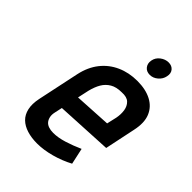

<svg xmlns="http://www.w3.org/2000/svg" viewBox="-201 -766 873 873"><g transform="rotate(45 235.5 -329.0)"><path d="M361 -671Q340 -671 321.5 -657Q303 -643 299 -621Q295 -600 306.5 -585Q318 -570 340 -570Q361 -570 378.5 -585Q396 -600 400 -621Q405 -643 393.5 -657Q382 -671 361 -671ZM156 -144 164 -181 435 -195 466 -343Q478 -398 463 -435Q448 -472 411 -491.5Q374 -511 320 -511Q266 -511 221.5 -491Q177 -471 147 -433Q117 -395 105 -340L62 -137Q54 -98 60.5 -69.5Q67 -41 85.5 -23Q104 -5 133 4Q162 13 198 13Q240 13 287.5 0Q335 -13 376 -35L359 -113Q321 -96 284 -84.5Q247 -73 216 -73Q199 -73 186 -77.5Q173 -82 165.5 -91Q158 -100 155 -113.5Q152 -127 156 -144ZM370 -325 359 -277 182 -267 194 -322Q202 -354 215 -376Q228 -398 250 -411Q272 -424 306 -424Q338 -426 353 -411.5Q368 -397 371.5 -374Q375 -351 370 -325Z"/></g></svg>

Font: Advent Pro SemiBold
Style: Italic
Weight: 600
Italic angle: -12°
Version: Version 3.000